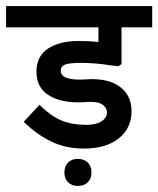

<svg xmlns="http://www.w3.org/2000/svg" viewBox="-44 -486 521 632"><path d="M0 0ZM156 -254Q156 -238 172 -231Q188 -224 218 -224Q234 -224 243 -225Q312 -229 350.5 -200.5Q389 -172 389 -120Q389 -64 347 -30.5Q305 3 233 3Q172 3 124 -20.5Q76 -44 34 -85L86 -141Q122 -105 157 -90Q192 -75 240 -75Q272 -75 290 -86.5Q308 -98 308 -116Q308 -132 292 -142.5Q276 -153 236 -150Q228 -149 214 -149Q152 -149 114 -174Q76 -199 76 -250Q76 -301 114 -326Q152 -351 214 -351Q249 -351 280 -348V-396H-24V-466H457V-396H356V-275L346 -268L320 -271Q270 -279 222 -279Q185 -279 170.5 -273.5Q156 -268 156 -254ZM168 82Q168 61 180 49Q192 37 212 37Q233 37 245 49Q257 61 257 82Q257 102 245 114Q233 126 212 126Q192 126 180 114Q168 102 168 82Z"/></svg>

Font: Cambay Devanagari
Style: Regular
Weight: 700
Designer: Pooja Saxena
Foundry: Pooja Saxena
Version: Version 1.095;PS 001.095;hotconv 1.0.70;makeotf.lib2.5.58329